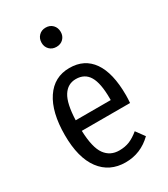

<svg xmlns="http://www.w3.org/2000/svg" viewBox="-193 -859 838 959"><g transform="rotate(-30 226.0 -379.5)"><path d="M175.8 -714.8Q175.8 -739.3 191.2 -755.1Q206.5 -771 231 -771Q255.4 -771 270.8 -755.1Q286.1 -739.3 286.1 -714.8Q286.1 -691.4 270.8 -675.8Q255.4 -660.2 231 -660.2Q206.5 -660.2 191.2 -675.8Q175.8 -691.4 175.8 -714.8ZM410.2 -278.8Q410.2 -258.3 408.2 -233.9H129.9Q133.3 -136.2 162.6 -95.7Q191.9 -55.2 244.1 -55.2Q277.3 -55.2 303.5 -65.9Q329.6 -76.7 357.9 -100.1L394 -50.8Q329.6 12.2 242.2 12.2Q149.9 12.2 97.9 -57.4Q45.9 -127 45.9 -257.8Q45.9 -389.2 95.2 -463.1Q144.5 -537.1 232.9 -537.1Q318.8 -537.1 364.5 -471.7Q410.2 -406.2 410.2 -278.8ZM332 -294.9V-304.2Q332 -392.1 307.9 -432.6Q283.7 -473.1 232.9 -473.1Q186 -473.1 159.7 -431.6Q133.3 -390.1 129.9 -294.9Z"/></g></svg>

Font: Fira Sans Compressed Book
Style: Regular
Weight: 350
Width: 1
Designer: Carrois Corporate & Edenspiekermann AG
Foundry: Carrois Corporate GbR & Edenspiekermann AG
Version: Version 4.203;PS 004.203;hotconv 1.0.88;makeotf.lib2.5.64775